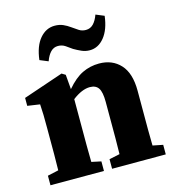

<svg xmlns="http://www.w3.org/2000/svg" viewBox="-108 -820 832 912"><g transform="rotate(-15 308.0 -364.0)"><path d="M28 0V-47L82 -59Q83 -95 83 -137Q83 -179 83 -210V-268Q83 -309 82.5 -331.5Q82 -354 80 -384L19 -393V-432L216 -499L234 -488L240 -416Q279 -462 317.5 -480.5Q356 -499 400 -499Q465 -499 504.5 -456Q544 -413 544 -327V-210Q544 -177 544 -135.5Q544 -94 545 -57L595 -47V0H331V-47L383 -58Q384 -95 384 -136.5Q384 -178 384 -210V-315Q384 -363 371 -382.5Q358 -402 329 -402Q290 -402 243 -366V-210Q243 -179 243 -136.5Q243 -94 244 -57L291 -47V0ZM131 -588Q139 -655 169.5 -691Q200 -727 243 -727Q266 -727 284 -719Q302 -711 317 -700Q334 -688 348.5 -678.5Q363 -669 382 -669Q404 -669 419 -684.5Q434 -700 444 -728L485 -711Q477 -645 447 -608Q417 -571 375 -571Q354 -571 335 -579.5Q316 -588 299 -598Q284 -609 268.5 -619.5Q253 -630 233 -630Q212 -630 197 -614.5Q182 -599 172 -571Z"/></g></svg>

Font: Source Serif Pro
Style: Bold
Weight: 700
Designer: Frank Grießhammer
Foundry: Adobe Systems Incorporated
Version: Version 3.001;hotconv 1.0.111;makeotfexe 2.5.65597